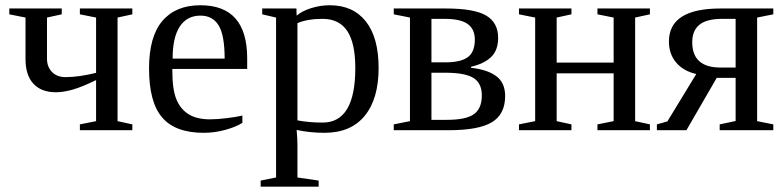

<svg xmlns="http://www.w3.org/2000/svg" viewBox="-20 -491 2954 724"><path d="M157.2 -269.5Q157.2 -239.3 176 -219.7Q194.8 -200.2 227.5 -200.2Q276.9 -200.2 342.3 -216.3V-424.8L281.2 -437V-459H479V-437L423.3 -424.8V-34.2L479 -22V0H281.2V-22L342.3 -34.2V-189Q289.1 -163.1 254.2 -153.1Q219.2 -143.1 190.9 -143.1Q135.7 -143.1 106 -175.3Q76.2 -207.5 76.2 -268.1V-424.8L15.1 -437V-459H212.9V-437L157.2 -424.8Z M629.9 -231V-222.2Q629.9 -154.8 644.8 -117.4Q659.7 -80.1 690.7 -60.5Q721.7 -41 772 -41Q798.3 -41 834.5 -45.4Q870.6 -49.8 894 -55.2V-27.8Q870.6 -12.7 830.3 -1.5Q790 9.8 748 9.8Q641.1 9.8 591.6 -47.9Q542 -105.5 542 -232.9Q542 -353 592.3 -412.1Q642.6 -471.2 735.8 -471.2Q912.1 -471.2 912.1 -271V-231ZM735.8 -432.1Q685.1 -432.1 658 -391.1Q630.9 -350.1 630.9 -270H827.1Q827.1 -357.4 804.7 -394.8Q782.2 -432.1 735.8 -432.1Z M1021 -424.8 968.8 -437V-459H1097.7L1098.6 -432.1Q1119.1 -449.7 1153.6 -460.4Q1188 -471.2 1223.6 -471.2Q1311.5 -471.2 1359.6 -410.2Q1407.7 -349.1 1407.7 -234.9Q1407.7 -118.2 1355.2 -54.2Q1302.7 9.8 1203.6 9.8Q1148.4 9.8 1098.6 -1Q1101.6 34.2 1101.6 54.2V178.2L1181.6 189.9V212.9H962.9V189.9L1021 178.2ZM1319.8 -234.9Q1319.8 -328.6 1289.3 -374.3Q1258.8 -419.9 1196.8 -419.9Q1139.6 -419.9 1101.6 -403.8V-37.1Q1145 -28.8 1196.8 -28.8Q1319.8 -28.8 1319.8 -234.9Z M1464.8 0V-22L1525.9 -34.2V-424.8L1464.8 -437V-459H1661.1Q1769 -459 1813.7 -432.1Q1858.4 -405.3 1858.4 -348.1Q1858.4 -301.3 1831.8 -275.9Q1805.2 -250.5 1756.3 -239.3V-235.4Q1818.4 -228.5 1851.6 -203.6Q1884.8 -178.7 1884.8 -128.9Q1884.8 -60.1 1834.7 -30Q1784.7 0 1672.4 0ZM1665 -39.1Q1737.3 -39.1 1767.1 -60.5Q1796.9 -82 1796.9 -130.9Q1796.9 -177.2 1765.4 -197Q1733.9 -216.8 1658.7 -216.8H1606.9V-39.1ZM1606.9 -255.9H1658.7Q1717.3 -255.9 1743.9 -275.4Q1770.5 -294.9 1770.5 -341.8Q1770.5 -381.3 1743.4 -400.6Q1716.3 -419.9 1656.7 -419.9H1606.9Z M1998 -424.8 1937 -437V-459H2134.8V-437L2079.1 -424.8V-254.9H2293.9V-424.8L2232.9 -437V-459H2430.7V-437L2375 -424.8V-34.2L2430.7 -22V0H2232.9V-22L2293.9 -34.2V-214.4H2079.1V-34.2L2134.8 -22V0H1937V-22L1998 -34.2Z M2568.4 0H2457V-22L2496.6 -33.2L2605.5 -211.9Q2556.6 -223.1 2529.5 -255.4Q2502.4 -287.6 2502.4 -334.5Q2502.4 -459 2696.8 -459H2896V-437L2835 -424.8V-34.2L2896 -22V0H2693.8V-22L2753.9 -34.7V-197.3H2682.6ZM2753.9 -419.9H2704.1Q2644.5 -419.9 2617.4 -397.7Q2590.3 -375.5 2590.3 -332Q2590.3 -236.3 2696.8 -236.3H2753.9Z"/></svg>

Font: Times New Roman
Style: Regular
Weight: 400
Designer: Steve Matteson
Foundry: Ascender Corporation
Version: Version 2.00.3